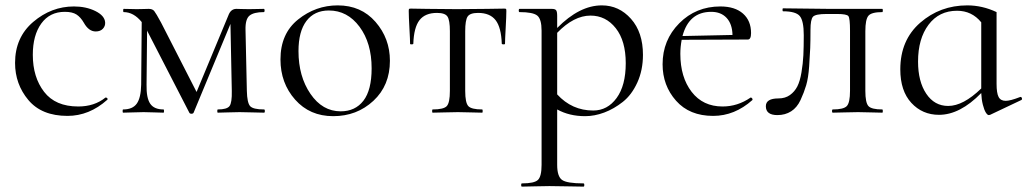

<svg xmlns="http://www.w3.org/2000/svg" viewBox="-20 -419 3822 714"><path d="M231 12Q135 12 85.5 -47Q36 -106 36 -185Q36 -280 103.5 -337.5Q171 -395 255 -395Q300 -395 334.5 -378Q369 -361 371 -336Q372 -322 362.5 -312Q353 -302 336 -302Q310 -302 292 -334Q280 -355 264.5 -365Q249 -375 221 -375Q165 -375 133.5 -331.5Q102 -288 102 -215Q102 -132 144 -77.5Q186 -23 271 -23Q331 -23 372 -56Q374 -57 376.5 -55.5Q379 -54 380 -52Q381 -50 379 -48Q312 12 231 12Z M962 -12Q965 -12 965 -6Q965 0 962 0Q950 0 918.5 -1Q887 -2 871 -2Q853 -2 826.5 -1Q800 0 790 0Q788 0 788 -6Q788 -12 790 -12Q824 -12 833.5 -24.5Q843 -37 842 -81L837 -330L700 0Q698 4 692 4Q686 4 684 0L528 -303Q528 -304 527 -306L525 -104Q524 -55 538.5 -33.5Q553 -12 588 -12Q590 -12 590 -6Q590 0 588 0Q578 0 553.5 -1Q529 -2 514 -2Q500 -2 474 -1Q448 0 438 0Q436 0 436 -6Q436 -12 438 -12Q473 -12 488.5 -33.5Q504 -55 505 -104L507 -337Q477 -374 440 -374Q438 -374 438 -380Q438 -386 440 -386Q449 -386 466 -385.5Q483 -385 488 -385Q499 -385 514.5 -385.5Q530 -386 533 -386Q547 -386 553.5 -378Q560 -370 579 -335L711 -77L829 -361Q838 -386 859 -386Q861 -386 877 -385.5Q893 -385 906 -385Q919 -385 936 -385.5Q953 -386 961 -386Q964 -386 964 -380Q964 -374 961 -374Q924 -374 908 -361Q892 -348 893 -308L898 -81Q899 -37 910 -24.5Q921 -12 962 -12Z M1219 13Q1132 13 1077.5 -48.5Q1023 -110 1023 -198Q1023 -294 1088.5 -346.5Q1154 -399 1236 -399Q1323 -399 1376.5 -337.5Q1430 -276 1430 -193Q1430 -101 1368.5 -44Q1307 13 1219 13ZM1247 -5Q1301 -5 1331.5 -44.5Q1362 -84 1362 -165Q1362 -259 1317 -319.5Q1272 -380 1203 -380Q1149 -380 1119.5 -341Q1090 -302 1090 -229Q1090 -135 1134.5 -70Q1179 -5 1247 -5Z M1589 0Q1587 0 1587 -6Q1587 -12 1589 -12Q1630 -12 1641.5 -24.5Q1653 -37 1653 -81V-303Q1653 -344 1644 -357.5Q1635 -371 1605 -371Q1561 -371 1540 -344Q1519 -317 1517 -256Q1516 -254 1510.5 -254Q1505 -254 1505 -256Q1505 -270 1502.5 -314.5Q1500 -359 1500 -378Q1500 -384 1501 -385.5Q1502 -387 1508 -387Q1512 -387 1569 -386Q1626 -385 1679 -385Q1733 -385 1791.5 -386Q1850 -387 1855 -387Q1861 -387 1862 -385.5Q1863 -384 1863 -378Q1863 -359 1860.5 -314.5Q1858 -270 1858 -256Q1858 -254 1852.5 -254Q1847 -254 1846 -256Q1844 -317 1823 -344Q1802 -371 1758 -371Q1728 -371 1719 -357.5Q1710 -344 1710 -303V-81Q1710 -37 1721.5 -24.5Q1733 -12 1773 -12Q1775 -12 1775 -6Q1775 0 1773 0Q1761 0 1730.5 -1Q1700 -2 1683 -2Q1665 -2 1633 -1Q1601 0 1589 0Z M2218 -399Q2282 -399 2326.5 -349Q2371 -299 2371 -215Q2371 -158 2350 -112Q2329 -66 2296 -40Q2263 -14 2227 -0.5Q2191 13 2156 13Q2097 13 2052 -12V194Q2052 237 2070 250Q2088 263 2150 263Q2153 263 2153 269Q2153 275 2150 275Q2133 275 2090.5 274Q2048 273 2023 273Q2002 273 1967.5 274Q1933 275 1921 275Q1918 275 1918 269Q1918 263 1921 263Q1967 263 1980.5 250Q1994 237 1994 194V-305Q1994 -348 1978 -361Q1962 -374 1912 -374Q1909 -374 1909 -380Q1909 -386 1912 -386H2032Q2044 -386 2048 -381Q2052 -376 2052 -360V-315Q2135 -399 2218 -399ZM2186 -8Q2239 -8 2273 -54.5Q2307 -101 2307 -184Q2307 -267 2270 -314Q2233 -361 2176 -361Q2114 -361 2052 -297V-68Q2107 -8 2186 -8Z M2771 -56Q2772 -57 2774.5 -55.5Q2777 -54 2778 -51.5Q2779 -49 2778 -47Q2712 12 2632 12Q2544 12 2494 -44.5Q2444 -101 2444 -180Q2444 -270 2506 -332.5Q2568 -395 2659 -395Q2713 -395 2743 -368.5Q2773 -342 2773 -296Q2773 -272 2761 -272L2515 -271Q2510 -244 2510 -219Q2510 -132 2552 -77.5Q2594 -23 2667 -23Q2723 -23 2771 -56ZM2625 -375Q2542 -375 2518 -285L2704 -289Q2703 -330 2682 -352.5Q2661 -375 2625 -375Z M2871 9Q2828 9 2828 -24Q2828 -53 2875 -53Q2900 -53 2917.5 -65.5Q2935 -78 2945 -97.5Q2955 -117 2960.5 -150Q2966 -183 2967.5 -213.5Q2969 -244 2969 -288Q2969 -342 2954 -359.5Q2939 -377 2892 -377Q2890 -377 2890 -382.5Q2890 -388 2892 -388L3065 -386H3261Q3263 -386 3263 -380Q3263 -374 3261 -374Q3221 -374 3209.5 -360.5Q3198 -347 3198 -303V-81Q3198 -37 3209.5 -24.5Q3221 -12 3261 -12Q3263 -12 3263 -6Q3263 0 3261 0Q3249 0 3218.5 -1Q3188 -2 3171 -2Q3153 -2 3120.5 -1Q3088 0 3077 0Q3074 0 3074 -6Q3074 -12 3077 -12Q3117 -12 3129 -24.5Q3141 -37 3141 -81V-305Q3141 -351 3135 -359Q3129 -367 3093 -367H3054Q3013 -367 3003.5 -357Q2994 -347 2994 -308Q2994 -266 2993 -240.5Q2992 -215 2989 -172Q2986 -129 2978 -102Q2970 -75 2957 -47Q2944 -19 2922 -5Q2900 9 2871 9Z M3773 -58Q3778 -60 3780 -54.5Q3782 -49 3778 -47L3662 8Q3659 9 3657 9Q3652 9 3646 -0.5Q3640 -10 3635 -29.5Q3630 -49 3629 -73Q3550 8 3472 8Q3410 8 3369 -36.5Q3328 -81 3328 -161Q3328 -270 3402 -334.5Q3476 -399 3577 -399Q3633 -399 3686 -374V-107Q3686 -73 3693.5 -58.5Q3701 -44 3720 -44Q3737 -44 3773 -58ZM3506 -25Q3562 -25 3629 -90V-336Q3594 -379 3539 -379Q3472 -379 3433 -327Q3394 -275 3394 -190Q3394 -116 3424.5 -70.5Q3455 -25 3506 -25Z"/></svg>

Font: Cormorant Infant
Style: Regular
Weight: 400
Designer: Christian Thalmann (Catharsis Fonts)
Version: Version 1.000;PS 002.000;hotconv 1.0.88;makeotf.lib2.5.64775